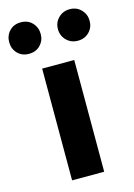

<svg xmlns="http://www.w3.org/2000/svg" viewBox="-168 -872 651 936"><g transform="rotate(-15 157.0 -404.5)"><path d="M76 0V-564H238V0ZM33 -650Q-2 -650 -24 -673Q-46 -696 -46 -730Q-46 -763 -24 -786Q-2 -809 33 -809Q69 -809 91 -785.5Q113 -762 113 -729Q113 -696 91 -673Q69 -650 33 -650ZM280 -650Q246 -650 223 -673Q200 -696 200 -730Q200 -763 223 -786Q246 -809 280 -809Q315 -809 337.5 -785.5Q360 -762 360 -729Q360 -696 337.5 -673Q315 -650 280 -650Z"/></g></svg>

Font: Noto Sans JP Thin ExtraBold
Style: Regular
Weight: 800
Version: Version 2.004-H2;hotconv 1.0.118;makeotfexe 2.5.65603